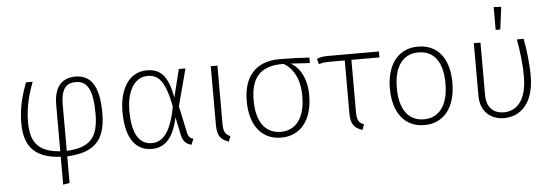

<svg xmlns="http://www.w3.org/2000/svg" viewBox="-57 -940 3806 1324"><g transform="rotate(-5 1846.5 -278.0)"><path d="M643 -265C643 -464 579 -532 479 -532C388 -532 331 -476 331 -350V-28C199 -38 127 -88 127 -246C127 -361 158 -455 183 -522H137C109 -448 80 -357 80 -244C80 -76 159 1 331 10V203L376 195V11C569 2 643 -81 643 -265ZM376 -27V-344C376 -466 420 -494 479 -494C555 -494 596 -436 596 -265C596 -94 533 -35 376 -27Z M973 -532C853 -532 782 -421 782 -262C782 -79 849 11 963 11C1055 11 1114 -54 1143 -192L1169 -67C1179 -19 1206 -1 1236 6L1253 -33C1233 -40 1218 -51 1212 -83L1173 -266L1241 -522H1195L1147 -329C1118 -487 1064 -532 973 -532ZM975 -493C1053 -493 1096 -445 1131 -268C1096 -78 1034 -29 965 -29C882 -29 830 -100 830 -262C830 -412 892 -493 975 -493Z M1462 -522H1416V-115C1416 -44 1437 -12 1495 7L1509 -30C1476 -44 1462 -63 1462 -118Z M2099 -522C2035 -526 1960 -529 1893 -529C1719 -529 1642 -421 1642 -260C1642 -92 1723 11 1858 11C1992 11 2075 -92 2075 -263C2075 -378 2030 -456 1967 -492L2099 -484ZM2027 -263C2027 -109 1962 -29 1858 -29C1753 -29 1690 -110 1690 -260C1690 -412 1750 -495 1913 -494H1918C1981 -457 2027 -382 2027 -263Z M2580 -481V-522H2235C2199 -522 2178 -520 2150 -509L2160 -471C2188 -479 2201 -481 2240 -481H2340V-115C2340 -44 2361 -12 2420 7L2434 -30C2400 -44 2386 -63 2386 -118V-481Z M2850 -532C2717 -532 2633 -430 2633 -260C2633 -92 2714 11 2849 11C2983 11 3066 -92 3066 -263C3066 -435 2985 -532 2850 -532ZM2850 -492C2956 -492 3018 -414 3018 -263C3018 -109 2953 -29 2849 -29C2744 -29 2681 -110 2681 -260C2681 -414 2747 -492 2850 -492Z M3395 -759V-600H3427L3447 -755ZM3582 -522H3535C3550 -440 3561 -351 3561 -264C3561 -84 3480 -29 3403 -29C3334 -29 3283 -68 3283 -161V-522H3237V-158C3237 -46 3310 11 3402 11C3511 11 3608 -71 3608 -262C3608 -357 3596 -443 3582 -522Z"/></g></svg>

Font: Fira Sans ExtraLight
Style: Regular
Weight: 200
Designer: bBox Type GmbH & Carrois Corporate GbR & Edenspiekermann AG
Foundry: bBox Type GmbH & Carrois Corporate GbR & Edenspiekermann AG
Version: Version 4.300;PS 004.300;hotconv 1.0.88;makeotf.lib2.5.64775